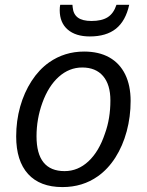

<svg xmlns="http://www.w3.org/2000/svg" viewBox="-20 -758 602 788"><path d="M46.4 -198.2Q46.4 -261.7 62.7 -320.1Q79.1 -378.4 109.6 -425.5Q140.1 -472.7 181.6 -502Q245.1 -546.4 325.2 -546.4Q385.7 -546.4 428.5 -522.5Q471.2 -498.5 493.7 -452.9Q516.1 -407.2 516.1 -343.8Q516.1 -278.8 500 -219Q483.9 -159.2 453.6 -111.6Q423.3 -64 381.8 -34.7Q319.3 9.8 236.3 9.8Q144 9.8 95.2 -43.9Q46.4 -97.7 46.4 -198.2ZM410.6 -209.5Q433.1 -271 433.1 -345.7Q433.1 -410.6 403.1 -445.8Q373 -481 317.4 -481Q264.2 -481 221.4 -442.9Q178.7 -404.8 153.8 -335.9Q129.9 -269.5 129.9 -198.7Q129.9 -55.7 245.1 -55.7Q299.8 -55.7 343 -95.9Q386.2 -136.2 410.6 -209.5ZM225.1 -716.3Q225.1 -729.5 227.1 -738.3H277.3Q277.3 -734.9 278.3 -728Q280.8 -699.7 299.6 -685.8Q318.4 -671.9 355.5 -671.9Q397.5 -671.9 421.9 -687.3Q446.3 -702.6 458 -738.3H510.3Q495.6 -671.9 455.8 -640.1Q416 -608.4 348.6 -608.4Q290.5 -608.4 257.8 -636.7Q225.1 -665 225.1 -716.3Z"/></svg>

Font: Viking Open Sans
Style: Italic
Weight: 400
Italic angle: -12°
Foundry: Ascender Corporation
Version: Version 2.000